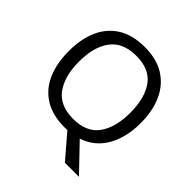

<svg xmlns="http://www.w3.org/2000/svg" viewBox="-230 -898 1242 1242"><g transform="rotate(45 390.5 -277.5)"><path d="M720 -358Q720 -227 667.5 -135Q615 -43 512 -8L683 170H554L416 9Q410 9 403.5 9.5Q397 10 391 10Q280 10 206.5 -36Q133 -82 97 -165Q61 -248 61 -359Q61 -469 97 -551Q133 -633 206.5 -679Q280 -725 392 -725Q499 -725 572 -679.5Q645 -634 682.5 -551.5Q720 -469 720 -358ZM156 -358Q156 -223 213 -145.5Q270 -68 391 -68Q513 -68 569 -145.5Q625 -223 625 -358Q625 -493 569 -569.5Q513 -646 392 -646Q271 -646 213.5 -569.5Q156 -493 156 -358Z"/></g></svg>

Font: Noto Sans Hebrew Droid
Style: Regular
Weight: 400
Designer: Monotype Design Team
Foundry: Monotype Imaging Inc.
Version: Version 1.100